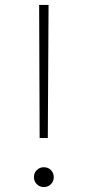

<svg xmlns="http://www.w3.org/2000/svg" viewBox="-20 -750 354 775"><path d="M140 -193 138 -730H176L173 -193ZM157 5Q140 5 128.5 -6.5Q117 -18 117 -35Q117 -52 128.5 -63.5Q140 -75 157 -75Q174 -75 185.5 -63.5Q197 -52 197 -35Q197 -18 185.5 -6.5Q174 5 157 5Z"/></svg>

Font: M PLUS 2 ExtraLight
Style: Regular
Weight: 250
Designer: Coji Morishita
Foundry: UNDERFOREST DESIGN
Version: Version 1.001